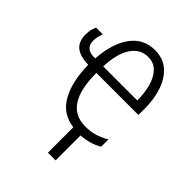

<svg xmlns="http://www.w3.org/2000/svg" viewBox="-208 -648 936 936"><g transform="rotate(45 260.0 -180.5)"><path d="M290 6Q206 -5 166.5 -77.5Q127 -150 126 -261Q69 -262 40.5 -285Q12 -308 12 -357Q12 -375 15.5 -389.5Q19 -404 25 -416H71Q67 -405 63.5 -391.5Q60 -378 60 -362Q60 -307 120 -307H128Q136 -418 182 -480Q228 -542 306 -542Q363 -542 399.5 -509.5Q436 -477 454 -423Q472 -369 472 -305V-261H182Q182 -38 328 -38Q364 -38 392.5 -46.5Q421 -55 453 -73V-23Q427 -8 400.5 -0.5Q374 7 343 9V181H290ZM306 -495Q251 -495 219 -446.5Q187 -398 183 -307H418Q418 -358 406.5 -400.5Q395 -443 370 -469Q345 -495 306 -495Z"/></g></svg>

Font: Noto Sans Condensed Light
Style: Regular
Weight: 300
Width: 3
Designer: Monotype Design Team
Foundry: Monotype Imaging Inc.
Version: Version 2.013; ttfautohint (v1.8.4.7-5d5b)